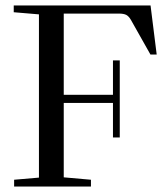

<svg xmlns="http://www.w3.org/2000/svg" viewBox="-20 -683 609 703"><path d="M31.7 0V-24.9L122.6 -32.7V-630.4L30.3 -638.2V-663.1H531.2L553.7 -483.4H530.8L459.5 -609.9Q451.7 -623.5 442.4 -628.4Q433.1 -633.3 414.6 -633.3H213.4V-335.9H393.6V-461.9H418.5V-179.7H393.6V-306.2H213.4V-33.7L313 -24.9V0Z"/></svg>

Font: Elstob
Style: Regular
Weight: 400
Designer: Peter S. Baker
Version: Version 1.015